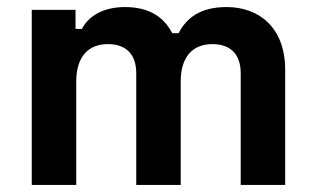

<svg xmlns="http://www.w3.org/2000/svg" viewBox="-20 -524 894 544"><path d="M70 0H196V-293C196 -361 228 -399 286 -399C336 -399 366 -371 366 -317V0H492V-293C492 -361 524 -399 582 -399C632 -399 662 -371 662 -317V0H788V-326C788 -446 714 -504 622 -504C546 -504 508 -472 486 -430H468C445 -474 405 -504 334 -504C268 -504 229 -475 212 -442H194V-496H70Z"/></svg>

Font: Meta Space
Style: Bold
Weight: 700
Designer: Meta Pool / Florian Karsten
Foundry: Meta Pool / Florian Karsten
Version: Version 2.000;Glyphs 3.1.1 (3137)